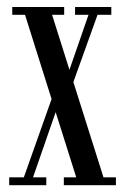

<svg xmlns="http://www.w3.org/2000/svg" viewBox="-20 -544 364 564"><path d="M7 0V-23H50L131.5 -253L53.5 -500.5H16V-523.5H168.5V-500.5H133L184 -339L240 -500.5H200.5V-523.5H307V-500.5H266.5L195.5 -303L284 -23H320.5V0H167.5V-23H204L143.5 -214.5L77 -23H116V0Z"/></svg>

Font: Imbue 50pt
Style: Regular
Weight: 400
Designer: Tyler Finck
Foundry: Etcetera Type Company
Version: Version 1.102; ttfautohint (v1.8.3)